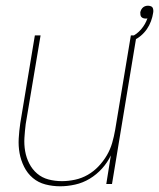

<svg xmlns="http://www.w3.org/2000/svg" viewBox="-20 -644 557 672"><path d="M191 8Q164 8 139 1.5Q114 -5 95 -21Q76 -37 64.5 -60Q53 -83 48.5 -108Q44 -133 45.5 -159.5Q47 -186 51 -213L102 -520H122L70 -210Q67 -186 65.5 -162Q64 -138 68 -115Q72 -92 82.5 -71.5Q93 -51 110 -36.5Q127 -22 149.5 -16Q172 -10 197 -10Q219 -10 242.5 -15Q266 -20 287 -32Q308 -44 325 -62Q342 -80 354 -100.5Q366 -121 372.5 -143.5Q379 -166 383 -189L438 -520H458L372 0H352L368 -100Q356 -75 337 -54Q318 -33 294 -18.5Q270 -4 243 2Q216 8 191 8ZM445 -502 439 -515Q459 -524 474 -541.5Q489 -559 496 -580Q494 -579 492.5 -579Q491 -579 490 -579Q485 -579 481 -580.5Q477 -582 474.5 -585Q472 -588 471.5 -592.5Q471 -597 471 -601Q472 -606 474.5 -610.5Q477 -615 480.5 -618Q484 -621 488.5 -622.5Q493 -624 498 -624Q502 -624 507 -622.5Q512 -621 514 -617.5Q516 -614 516.5 -609Q517 -604 516 -599Q514 -585 508.5 -570Q503 -555 494 -542Q485 -529 472.5 -518.5Q460 -508 445 -502Z"/></svg>

Font: Iosevka SS18 Thin
Style: Italic
Weight: 100
Italic angle: -9°
Monospace: yes
Designer: Belleve Invis
Foundry: Belleve Invis
Version: Version 25.1.1; ttfautohint (v1.8.4)